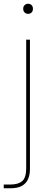

<svg xmlns="http://www.w3.org/2000/svg" viewBox="-45 -752 265 1026"><path d="M105 -678Q95 -678 87 -685Q79 -692 79 -705Q79 -718 87 -725Q95 -732 105 -732Q116 -732 123.5 -725Q131 -718 131 -705Q131 -692 123.5 -685Q116 -678 105 -678ZM95 -540H115V152Q115 182 105 205Q95 228 72.5 241Q50 254 11 254H-25V234H11Q53 234 74 215.5Q95 197 95 146Z"/></svg>

Font: Poppins Devanagari Thin
Style: Regular
Weight: 100
Designer: Ninad Kale (Devanagari), Jonny Pinhorn (Latin)
Foundry: Indian Type Foundry
Version: 4.005